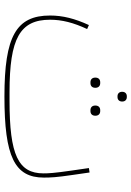

<svg xmlns="http://www.w3.org/2000/svg" viewBox="117 -697 592 866"><g transform="rotate(90 413.0 -264.0)"><path d="M477 -376H481C493 -376 502 -383 502 -398C502 -413 493 -420 481 -420H477C465 -420 456 -413 456 -398C456 -383 465 -376 477 -376ZM351 -376H355C367 -376 376 -383 376 -398C376 -413 367 -420 355 -420H351C339 -420 330 -413 330 -398C330 -383 339 -376 351 -376ZM414 -498H418C429 -498 438 -505 438 -519C438 -533 429 -540 418 -540H414C403 -540 394 -533 394 -519C394 -505 403 -498 414 -498ZM415 12C687 12 781 -34 781 -166C781 -196 780 -221 769 -296L758 -372L738 -369L749 -293C761 -211 762 -186 762 -164C762 -50 678 -11 435 -11H395C153 -11 69 -58 69 -194C69 -247 82 -299 111 -361L93 -369C64 -306 50 -251 50 -194C50 -41 144 12 415 12Z"/></g></svg>

Font: IBM Plex Arabic Thin
Style: Regular
Weight: 100
Designer: Mike Abbink, Paul van der Laan, Pieter van Rosmalen, Wael Morcos, Khajak Apelian
Foundry: Bold Monday
Version: Version 1.0